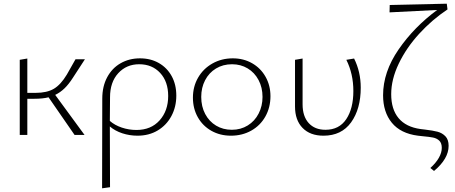

<svg xmlns="http://www.w3.org/2000/svg" viewBox="-20 -731 2465 1040"><path d="M279 -217 438 0H384L243 -204Q212 -196 166 -196H128V0H87V-407L128 -414V-228H173Q234 -228 271.5 -250Q309 -272 342 -327L389 -410H440L375 -310Q352 -274 329 -252Q306 -230 279 -217Z M935 -213Q935 -152 908.5 -102.5Q882 -53 834.5 -24.5Q787 4 725 4Q682 4 642.5 -9Q603 -22 575 -46Q575 173 576 283L533 289Q534 125 534 -197Q534 -263 560.5 -312.5Q587 -362 633.5 -388.5Q680 -415 738 -415Q796 -415 840.5 -389.5Q885 -364 910 -318.5Q935 -273 935 -213ZM891 -211Q891 -289 847.5 -336Q804 -383 734 -383Q665 -383 620.5 -334.5Q576 -286 576 -204Q576 -116 575 -76Q601 -53 639.5 -40Q678 -27 719 -27Q798 -27 844.5 -79Q891 -131 891 -211Z M1025 -202Q1025 -262 1053 -310.5Q1081 -359 1130.5 -387Q1180 -415 1241 -415Q1299 -415 1345.5 -388.5Q1392 -362 1418.5 -315Q1445 -268 1445 -210Q1445 -149 1417.5 -100Q1390 -51 1341 -23.5Q1292 4 1231 4Q1172 4 1125 -22.5Q1078 -49 1051.5 -96Q1025 -143 1025 -202ZM1402 -206Q1402 -257 1380.5 -297.5Q1359 -338 1321.5 -360.5Q1284 -383 1237 -383Q1188 -383 1150 -360Q1112 -337 1091 -296.5Q1070 -256 1070 -206Q1070 -154 1091.5 -113.5Q1113 -73 1150.5 -50.5Q1188 -28 1236 -28Q1284 -28 1322 -51.5Q1360 -75 1381 -116Q1402 -157 1402 -206Z M1578 -154V-407L1619 -414V-166Q1619 -101 1652 -64.5Q1685 -28 1743 -28Q1817 -28 1855.5 -85.5Q1894 -143 1894 -238Q1894 -331 1856 -407L1898 -414Q1934 -342 1934 -256Q1934 -141 1882 -68.5Q1830 4 1732 4Q1660 4 1619 -38Q1578 -80 1578 -154Z M2283 -29Q2325 -24 2350 -17.5Q2375 -11 2392.5 7Q2410 25 2410 59Q2410 129 2331 195L2311 179Q2341 152 2357 124Q2373 96 2373 70Q2373 44 2359.5 31Q2346 18 2325.5 14Q2305 10 2271 7L2244 4Q2150 -8 2102.5 -66Q2055 -124 2055 -215Q2055 -341 2139 -463Q2223 -585 2348 -677L2090 -664L2091 -704L2400 -711L2404 -680Q2320 -624 2250.5 -548Q2181 -472 2140 -386.5Q2099 -301 2099 -221Q2099 -139 2139 -91Q2179 -43 2258 -32Z"/></svg>

Font: Ysabeau Infant Light
Style: Regular
Weight: 300
Designer: Christian Thalmann (Catharsis Fonts)
Version: Version 0.003